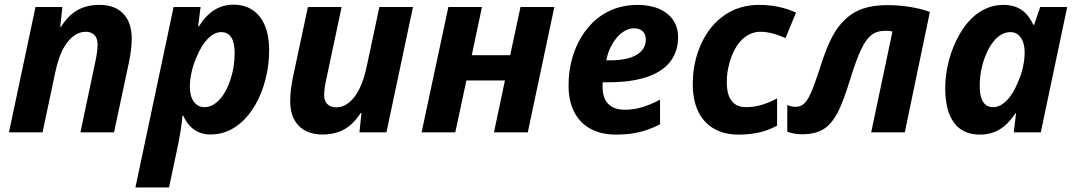

<svg xmlns="http://www.w3.org/2000/svg" viewBox="-20 -577 4688 837"><path d="M134.8 -546.4H252L242.7 -460H246.1Q276.9 -509.8 317.4 -532.7Q357.9 -555.7 414.1 -555.7Q481 -555.7 517.6 -517.1Q554.2 -478.5 554.2 -409.7Q554.2 -362.3 542 -304.7L477.1 0H330.6L396.5 -312.5Q405.3 -353 405.3 -383.8Q405.3 -410.2 391.6 -424.3Q377.9 -438.5 354 -438.5Q327.6 -438.5 304.4 -422.6Q281.2 -406.7 262.7 -377Q236.3 -335.4 220.2 -258.8L165.5 0H19Z M736.8 -546.4H854.5L843.8 -462.9H847.7Q877.4 -510.3 914.6 -533.4Q951.7 -556.6 998 -556.6Q1046.4 -556.6 1081.3 -533.2Q1116.2 -509.8 1134.8 -465.3Q1153.3 -420.9 1153.3 -358.4Q1153.3 -293.9 1137.7 -232.4Q1122.1 -170.9 1093.3 -120.6Q1064.5 -70.3 1026.4 -38.6Q968.3 9.3 898.4 9.3Q816.4 9.3 778.8 -72.3H775.4Q770.5 -10.7 750.5 81.5L716.8 240.2H570.3ZM984.4 -229.5Q1002.9 -284.7 1002.9 -344.7Q1002.9 -437 944.3 -437Q914.6 -437 886.7 -408.9Q858.9 -380.9 838.4 -331.5Q823.7 -299.8 815.7 -264.6Q807.6 -229.5 807.6 -199.2Q807.6 -158.2 824.7 -134Q841.8 -109.9 871.6 -109.9Q905.8 -109.9 935.8 -141.6Q965.8 -173.3 984.4 -229.5Z M1245.1 -136.2Q1245.1 -181.6 1256.8 -239.3L1322.3 -546.4H1469.2L1402.8 -233.4Q1393.1 -191.4 1393.1 -162.1Q1393.1 -136.7 1407.5 -122.8Q1421.9 -108.9 1446.3 -108.9Q1474.6 -108.9 1500.2 -128.9Q1525.9 -148.9 1544.9 -186Q1565.9 -227.1 1578.6 -287.1L1633.8 -546.4H1780.3L1664.6 0H1546.9L1555.7 -84H1551.8Q1521.5 -36.1 1481.2 -13.4Q1440.9 9.3 1386.2 9.3Q1318.8 9.3 1282 -29.1Q1245.1 -67.4 1245.1 -136.2Z M1934.6 -546.4H2081.1L2036.6 -336.4H2204.1L2249 -546.4H2396.5L2280.8 0H2133.3L2181.2 -226.1H2013.2L1964.8 0H1817.9Z M2458.5 -204.1Q2458.5 -269.5 2476.1 -328.9Q2493.7 -388.2 2526.9 -435.3Q2560.1 -482.4 2605 -511.7Q2672.4 -555.7 2759.8 -555.7Q2813.5 -555.7 2853.3 -538.3Q2893.1 -521 2914.6 -489.3Q2936 -457.5 2936 -415Q2936 -362.3 2911.6 -322.5Q2887.2 -282.7 2839.4 -257.8Q2762.7 -218.3 2632.8 -218.3H2607.4Q2606.9 -212.4 2606.9 -198.7Q2606.9 -148.9 2631.8 -123.8Q2656.7 -98.6 2705.1 -98.6Q2741.2 -98.6 2777.3 -109.1Q2813.5 -119.6 2857.4 -142.6V-35.2Q2809.6 -10.7 2765.1 -0.5Q2720.7 9.8 2665.5 9.8Q2600.6 9.8 2554.2 -15.6Q2507.8 -41 2483.2 -89.1Q2458.5 -137.2 2458.5 -204.1ZM2795.4 -405.3Q2795.4 -426.8 2782 -440.2Q2768.6 -453.6 2743.2 -453.6Q2717.3 -453.6 2692.4 -435.1Q2667.5 -416.5 2648.9 -384.5Q2630.4 -352.5 2623 -314H2640.1Q2714.8 -314 2755.1 -337.9Q2795.4 -361.8 2795.4 -405.3Z M3000 -209.5Q3000 -306.2 3037.1 -386.7Q3074.2 -467.3 3139.6 -511.7Q3204.6 -555.7 3289.6 -555.7Q3376.5 -555.7 3450.2 -522L3404.3 -411.1Q3342.3 -438.5 3295.4 -438.5Q3254.4 -438.5 3221.4 -410.4Q3188.5 -382.3 3168.5 -329.1Q3148.4 -276.4 3148.4 -218.3Q3148.4 -162.1 3171.4 -134.8Q3191.9 -109.9 3232.4 -109.9Q3266.1 -109.9 3298.1 -119.1Q3330.1 -128.4 3367.7 -147.9V-29.3Q3331.1 -9.3 3290.5 0.2Q3250 9.8 3199.2 9.8Q3137.2 9.8 3092.3 -16.1Q3047.4 -42 3023.7 -91.3Q3000 -140.6 3000 -209.5Z M3412.1 -2.9V-119.1Q3430.2 -111.3 3447.8 -111.3Q3466.8 -111.3 3480.5 -121.3Q3494.1 -131.3 3506.3 -153.8Q3523.9 -185.1 3556.2 -286.1Q3582.5 -368.2 3606.9 -414.8Q3631.3 -461.4 3661.1 -488.8Q3694.8 -522.9 3740.2 -538.8Q3785.6 -554.7 3849.1 -554.7Q3898.9 -554.7 3948 -546.6Q3997.1 -538.6 4033.7 -524.9L3924.3 0H3777.8L3870.6 -439.9Q3855.5 -442.9 3840.8 -442.9Q3802.7 -442.9 3779.1 -424.6Q3755.4 -406.2 3734.4 -362.3Q3713.4 -319.3 3686 -230.5Q3653.3 -123 3626.5 -77.1Q3600.6 -31.2 3565.9 -11.5Q3531.2 8.3 3476.1 8.3Q3441.9 8.3 3412.1 -2.9Z M4100.6 -192.9Q4100.6 -252.4 4116.9 -314Q4133.3 -375.5 4162.8 -427Q4192.4 -478.5 4229.5 -509.3Q4286.1 -555.7 4354 -555.7Q4400.4 -555.7 4432.1 -534.7Q4463.9 -513.7 4484.4 -469.2H4488.3L4514.6 -546.4H4632.3L4517.1 0H4399.4L4409.2 -82H4405.8Q4374.5 -34.7 4337.2 -12.5Q4299.8 9.8 4252 9.8Q4177.2 9.8 4138.9 -42Q4100.6 -93.8 4100.6 -192.9ZM4416.5 -216.8Q4431.2 -247.6 4439 -282.5Q4446.8 -317.4 4446.8 -347.2Q4446.8 -397 4423.3 -420.9Q4408.7 -437 4385.3 -437Q4352.5 -437 4324.2 -410.4Q4295.9 -383.8 4276.9 -335.9Q4251 -272.9 4251 -201.7Q4251 -109.9 4309.6 -109.9Q4339.8 -109.9 4368.4 -138.7Q4397 -167.5 4416.5 -216.8Z"/></svg>

Font: Viking Open Sans
Style: Bold Italic
Weight: 700
Italic angle: -12°
Foundry: Ascender Corporation
Version: Version 2.000